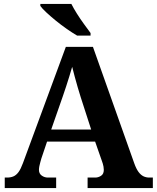

<svg xmlns="http://www.w3.org/2000/svg" viewBox="-20 -951 793 971"><path d="M4 0V-53H16Q34 -53 48 -59Q62 -65 73.5 -80.5Q85 -96 96 -126L313 -714H450L659 -125Q669 -97 680.5 -81.5Q692 -66 705.5 -59.5Q719 -53 735 -53H753V0H423V-53H462Q477 -53 491 -62Q505 -71 505 -92Q505 -100 503.5 -108Q502 -116 500 -123Q498 -130 496 -135L461 -235H218L189 -149Q187 -141 184 -131Q181 -121 179 -110.5Q177 -100 177 -92Q177 -73 191 -63Q205 -53 222 -53H264V0ZM239 -296H441L388 -460Q381 -483 373 -509.5Q365 -536 358 -563Q351 -590 345 -613Q339 -592 331 -566Q323 -540 314.5 -514Q306 -488 298 -465ZM370 -771Q346 -785 318 -804.5Q290 -824 263 -846Q236 -868 214.5 -888Q193 -908 184 -921V-931H341Q352 -909 369 -882Q386 -855 405 -829Q424 -803 438 -784V-771Z"/></svg>

Font: Noto Serif Armenian
Style: Regular
Weight: 400
Designer: Monotype Design Team
Foundry: Monotype Imaging Inc.
Version: Version 2.007